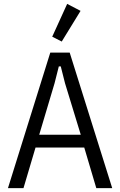

<svg xmlns="http://www.w3.org/2000/svg" viewBox="-20 -969 619 989"><path d="M476 0 414 -209H163L101 0H21L239 -698H339L558 0ZM315 -540 293 -627H283L261 -540L182 -275H396ZM298 -755 249 -780 326 -949 395 -913Z"/></svg>

Font: IBM Plex Sans Cond
Style: Regular
Weight: 400
Width: 3
Designer: Mike Abbink, Paul van der Laan, Pieter van Rosmalen
Foundry: Bold Monday
Version: Version 1.3